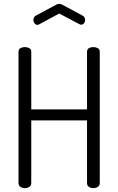

<svg xmlns="http://www.w3.org/2000/svg" viewBox="-20 -975 613 995"><path d="M183 -849Q181 -848 178.5 -847Q176 -846 174 -846Q166 -846 159.5 -853.5Q153 -861 153 -872Q153 -878 156 -884Q159 -890 166 -894L270 -950Q278 -955 287 -955Q296 -955 304 -950L408 -894Q415 -891 418 -884.5Q421 -878 421 -871Q421 -861 415 -854Q409 -847 401 -847Q399 -847 396 -848Q393 -849 391 -850L287 -905ZM431 -351H142V-26Q142 -13 131.5 -6.5Q121 0 109 0Q96 0 86 -6.5Q76 -13 76 -26V-707Q76 -720 86 -725.5Q96 -731 109 -731Q121 -731 131.5 -725.5Q142 -720 142 -707V-408H431V-707Q431 -720 441 -725.5Q451 -731 464 -731Q476 -731 486.5 -725.5Q497 -720 497 -707V-26Q497 -13 486.5 -6.5Q476 0 464 0Q451 0 441 -6.5Q431 -13 431 -26Z"/></svg>

Font: AkaAcidDosis
Style: Regular
Weight: 400
Designer: Edgar Tolentino, Pablo Impallari, Igino Marini, Aka-Acid
Foundry: Edgar Tolentino, Pablo Impallari, Igino Marini, Cyberella
Version: Version 1.007